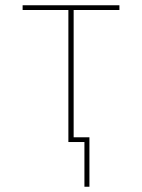

<svg xmlns="http://www.w3.org/2000/svg" viewBox="-20 -540 540 730"><path d="M301 170V0H240V-502H66V-520H434V-502H260V-18H320V170Z"/></svg>

Font: Iosevka Term Curly Thin
Style: Regular
Weight: 100
Designer: Belleve Invis
Foundry: Belleve Invis
Version: Version 32.3.0